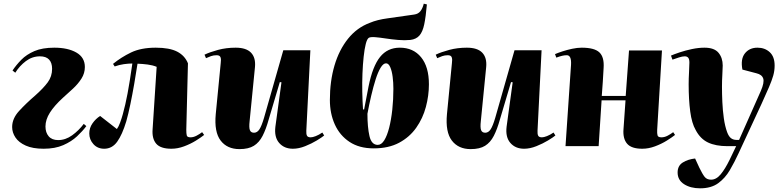

<svg xmlns="http://www.w3.org/2000/svg" viewBox="-20 -794 4260 1043"><path d="M48 -411Q68 -441 96 -469.5Q124 -498 167 -516.5Q210 -535 275 -535Q349 -535 395 -508.5Q441 -482 441 -430Q441 -396 422.5 -367Q404 -338 376.5 -312.5Q349 -287 322 -263Q275 -220 251 -182Q227 -144 227 -107Q227 -74 244.5 -53.5Q262 -33 296 -33Q336 -33 372 -59Q408 -85 435 -121L449 -109Q429 -82 398.5 -53.5Q368 -25 323.5 -5.5Q279 14 217 14Q158 14 120 -3Q82 -20 64 -47Q46 -74 46 -104Q46 -150 83.5 -191Q121 -232 171 -275Q216 -315 239.5 -347Q263 -379 263 -420Q263 -453 246.5 -470.5Q230 -488 197 -488Q155 -488 120.5 -462Q86 -436 63 -399Z M594 -447Q638 -483 692 -509Q746 -535 826 -535Q901 -535 942.5 -513.5Q984 -492 1001 -450L992 -89Q992 -69 994.5 -58.5Q997 -48 1015 -48Q1031 -48 1048 -57Q1065 -66 1078 -76L1089 -61Q1073 -48 1044 -30Q1015 -12 980 1Q945 14 911 14Q852 14 828.5 -13.5Q805 -41 809 -92L831 -431Q809 -440 782 -443.5Q755 -447 727 -448Q719 -395 709 -337.5Q699 -280 688 -227Q677 -174 666 -135Q644 -62 616.5 -24Q589 14 546 14Q510 14 487.5 -11Q465 -36 465 -69Q465 -99 482.5 -124Q500 -149 524 -164L615 -93Q624 -105 632.5 -128Q641 -151 647 -173Q661 -223 673 -286.5Q685 -350 699 -449Q678 -449 653 -445.5Q628 -442 603 -433Z M1091 -497Q1120 -511 1164.5 -523Q1209 -535 1260 -535Q1318 -535 1344 -507.5Q1370 -480 1365 -429L1336 -136Q1332 -101 1337.5 -87Q1343 -73 1360 -73Q1377 -73 1389 -91Q1401 -109 1414 -153L1519 -521H1666L1644 -84Q1643 -66 1647.5 -57Q1652 -48 1668 -48Q1678 -48 1695 -54.5Q1712 -61 1731 -74L1741 -58Q1729 -48 1701 -31Q1673 -14 1638 0Q1603 14 1571 14Q1524 14 1496.5 -17.5Q1469 -49 1476 -106L1509 -347L1500 -348L1440 -146Q1425 -92 1406.5 -56Q1388 -20 1359 -2Q1330 16 1281 16Q1214 16 1178.5 -30.5Q1143 -77 1152 -174L1179 -451Q1182 -471 1178 -482.5Q1174 -494 1157 -494Q1140 -494 1126 -489Q1112 -484 1099 -478Z M2010 12Q1932 12 1879 -23Q1826 -58 1799 -117.5Q1772 -177 1772 -251Q1772 -353 1797 -438Q1822 -523 1870.5 -583.5Q1919 -644 1989 -670Q2029 -687 2086 -694.5Q2143 -702 2230 -715Q2252 -718 2264 -733.5Q2276 -749 2282 -774L2299 -770Q2293 -702 2284.5 -661.5Q2276 -621 2258.5 -601Q2241 -581 2209 -577Q2178 -574 2143 -577Q2108 -580 2075.5 -585Q2043 -590 2018.5 -592Q1994 -594 1984 -589Q1974 -583 1967 -555.5Q1960 -528 1955.5 -486Q1951 -444 1949 -394.5Q1947 -345 1948 -294.5Q1949 -244 1952 -200L1958 -199L1982 -324Q2004 -434 2044.5 -484.5Q2085 -535 2152 -535Q2225 -535 2267.5 -483Q2310 -431 2310 -336Q2310 -275 2293.5 -213Q2277 -151 2241 -100Q2205 -49 2148 -18.5Q2091 12 2010 12ZM2077 -450Q2062 -450 2047.5 -426Q2033 -402 2020.5 -362.5Q2008 -323 1996.5 -274Q1985 -225 1976 -176Q1976 -103 1987 -55Q1998 -7 2032 -7Q2052 -7 2067.5 -32Q2083 -57 2094 -100Q2105 -143 2111 -198Q2117 -253 2117 -312Q2117 -345 2113 -376.5Q2109 -408 2100 -429Q2091 -450 2077 -450Z M2347 -497Q2376 -511 2420.5 -523Q2465 -535 2516 -535Q2574 -535 2600 -507.5Q2626 -480 2621 -429L2592 -136Q2588 -101 2593.5 -87Q2599 -73 2616 -73Q2633 -73 2645 -91Q2657 -109 2670 -153L2775 -521H2922L2900 -84Q2899 -66 2903.5 -57Q2908 -48 2924 -48Q2934 -48 2951 -54.5Q2968 -61 2987 -74L2997 -58Q2985 -48 2957 -31Q2929 -14 2894 0Q2859 14 2827 14Q2780 14 2752.5 -17.5Q2725 -49 2732 -106L2765 -347L2756 -348L2696 -146Q2681 -92 2662.5 -56Q2644 -20 2615 -2Q2586 16 2537 16Q2470 16 2434.5 -30.5Q2399 -77 2408 -174L2435 -451Q2438 -471 2434 -482.5Q2430 -494 2413 -494Q2396 -494 2382 -489Q2368 -484 2355 -478Z M3378 -249H3248L3232 0H3052L3082 -442Q3085 -494 3059 -494Q3047 -494 3034 -491Q3021 -488 3002 -481L2995 -500Q3011 -507 3035.5 -515Q3060 -523 3088 -529Q3116 -535 3140 -535Q3209 -535 3236 -509.5Q3263 -484 3259 -425Q3257 -386 3254.5 -348.5Q3252 -311 3249 -273H3379L3397 -520H3576L3550 -89Q3549 -69 3552 -58.5Q3555 -48 3573 -48Q3590 -48 3607 -57Q3624 -66 3637 -76L3647 -61Q3631 -48 3602 -30Q3573 -12 3538 1Q3503 14 3469 14Q3410 14 3386.5 -13.5Q3363 -41 3367 -92Z M3992 39Q3970 87 3944.5 130.5Q3919 174 3881 201.5Q3843 229 3783 229Q3731 229 3696 206.5Q3661 184 3661 143Q3661 106 3689.5 88.5Q3718 71 3756 67L3779 117Q3796 152 3808 167Q3820 182 3843 182Q3871 182 3895 153Q3919 124 3943 75L3979 0H3932Q3868 0 3826 -20Q3784 -40 3759 -88Q3738 -124 3729.5 -188.5Q3721 -253 3721 -336Q3721 -366 3723 -401.5Q3725 -437 3725 -454Q3725 -473 3718.5 -480.5Q3712 -488 3700 -488Q3687 -488 3668.5 -482Q3650 -476 3633 -470L3625 -492Q3641 -499 3672 -509.5Q3703 -520 3739 -527.5Q3775 -535 3807 -535Q3860 -535 3883 -507.5Q3906 -480 3906 -438Q3906 -423 3904 -389.5Q3902 -356 3902 -322Q3902 -284 3904 -239.5Q3906 -195 3912 -152Q3918 -109 3930 -76Q3939 -52 3951.5 -43Q3964 -34 3980 -34H3995L4113 -300Q4133 -346 4126 -367.5Q4119 -389 4089 -396L4013 -416Q4002 -473 4026.5 -504Q4051 -535 4095 -535Q4135 -535 4161.5 -510.5Q4188 -486 4188 -438Q4188 -410 4180.5 -383.5Q4173 -357 4157.5 -321Q4142 -285 4117 -230Z"/></svg>

Font: Literata 72pt ExtraBold
Style: Italic
Weight: 800
Italic angle: -2°
Designer: Latin by Veronika Burian and Jose Scaglione. Greek by Irene Vlachou. Cyrillic by Vera Evstafieva
Foundry: TypeTogether
Version: Version 3.002